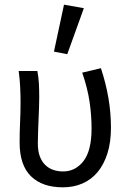

<svg xmlns="http://www.w3.org/2000/svg" viewBox="-20 -790 550 822"><path d="M249 12Q161 12 112.5 -35.5Q64 -83 64 -180Q64 -224 66 -266.5Q68 -309 68 -353Q68 -382 66.5 -415Q65 -448 60 -486H140Q145 -460 146.5 -432.5Q148 -405 148 -373Q148 -352 147 -327.5Q146 -303 145 -276.5Q144 -250 143 -224Q142 -198 142 -176Q142 -143 150.5 -120.5Q159 -98 174 -83.5Q189 -69 208.5 -62.5Q228 -56 250 -56Q303 -56 337.5 -100.5Q372 -145 372 -240Q372 -296 363.5 -354Q355 -412 332 -479L412 -498Q433 -435 444 -371.5Q455 -308 455 -243Q455 -181 440 -133.5Q425 -86 398 -53.5Q371 -21 333 -4.5Q295 12 249 12ZM211 -569 254 -770 339 -755 268 -558Z"/></svg>

Font: Giro Regular
Style: Regular
Weight: 400
Designer: Paul D. Hunt
Foundry: Adobe Systems Incorporated
Version: Version 1.000;PS 1.0;hotconv 1.0.88;makeotf.lib2.5.647800